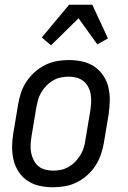

<svg xmlns="http://www.w3.org/2000/svg" viewBox="-20 -781 540 809"><path d="M203 8Q174 8 146.5 2Q119 -4 96.5 -19Q74 -34 59 -56.5Q44 -79 37.5 -106Q31 -133 31 -161.5Q31 -190 36 -219L56 -339Q60 -364 68 -389Q76 -414 91 -436.5Q106 -459 126 -477Q146 -495 170 -507Q194 -519 219.5 -523.5Q245 -528 270 -528Q299 -528 326.5 -522Q354 -516 376.5 -501Q399 -486 414.5 -463.5Q430 -441 436.5 -414Q443 -387 442.5 -358.5Q442 -330 438 -301L418 -181Q414 -156 405.5 -131Q397 -106 382.5 -83.5Q368 -61 348 -43Q328 -25 304 -13Q280 -1 254 3.5Q228 8 203 8ZM204 -62Q221 -62 237.5 -65.5Q254 -69 269.5 -78Q285 -87 297.5 -100Q310 -113 319 -128Q328 -143 333 -159.5Q338 -176 340 -192L360 -312Q363 -330 364 -347.5Q365 -365 362.5 -381.5Q360 -398 352.5 -413Q345 -428 332.5 -438.5Q320 -449 303.5 -453.5Q287 -458 270 -458Q253 -458 236 -454.5Q219 -451 203.5 -442Q188 -433 175.5 -420Q163 -407 154 -392Q145 -377 140.5 -360.5Q136 -344 133 -328L113 -208Q110 -190 109 -172.5Q108 -155 111 -138.5Q114 -122 121.5 -107Q129 -92 141 -81.5Q153 -71 170 -66.5Q187 -62 204 -62ZM195 -590 156 -623 271 -761H369L435 -619L390 -594L311 -704Z"/></svg>

Font: Iosevka Algr
Style: Italic
Weight: 400
Italic angle: -9°
Monospace: yes
Designer: Belleve Invis
Foundry: Belleve Invis
Version: Version 26.0.2; ttfautohint (v1.8.3)